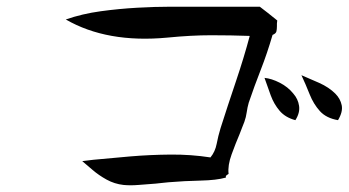

<svg xmlns="http://www.w3.org/2000/svg" viewBox="-20 -609 1040 572"><path d="M806 -548Q805 -543 805 -539Q805 -535 805 -531Q805 -522 803.5 -515.5Q802 -509 792 -505Q776 -450 757 -401.5Q738 -353 721 -303Q717 -289 715 -274.5Q713 -260 708 -246Q705 -239 701.5 -229.5Q698 -220 694 -210Q682 -182 670 -149Q658 -116 661 -91Q660 -90 658 -89Q656 -88 654 -86Q652 -84 653 -80Q625 -72 577.5 -71Q530 -70 482 -66Q472 -65 462.5 -64Q453 -63 444 -62Q417 -60 392.5 -58Q368 -56 348 -58Q321 -61 297.5 -74Q274 -87 255.5 -103Q237 -119 225 -129Q233 -130 241.5 -131Q250 -132 258 -133Q309 -138 368 -143Q427 -148 488 -148.5Q549 -149 607 -140Q621 -157 625.5 -180.5Q630 -204 637 -227Q658 -293 682.5 -365.5Q707 -438 724 -502Q668 -504 609 -504Q550 -504 479 -497Q299 -480 176 -551Q225 -568 280 -575.5Q335 -583 389 -586Q443 -589 487 -589Q523 -589 568.5 -589Q614 -589 661 -589Q684 -589 707.5 -589Q731 -589 754 -589Q763 -582 778 -570.5Q793 -559 806 -548ZM987 -251Q952 -257 933 -278Q914 -299 902.5 -328Q891 -357 878 -385Q902 -375 931 -362Q960 -349 979 -330Q994 -315 998 -295.5Q1002 -276 987 -251ZM860 -251Q830 -259 813 -279Q796 -299 786.5 -325Q777 -351 768 -377Q789 -375 813.5 -362.5Q838 -350 854 -330Q868 -314 871 -293.5Q874 -273 860 -251Z"/></svg>

Font: Yuji Boku
Style: Regular
Weight: 400
Designer: Kataoka Yuji
Foundry: Kinuta Font Factory
Version: Version 3.002